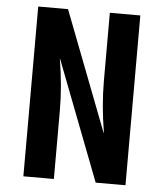

<svg xmlns="http://www.w3.org/2000/svg" viewBox="-53 -781 705 828"><g transform="rotate(5 300.0 -367.5)"><path d="M79 0V-735H208L408 -215Q408 -215 408 -215.5Q408 -216 408 -216V-219Q408 -219 408 -219.5Q408 -220 408 -220V-221Q399 -275 394 -330.5Q389 -386 389 -441V-735H521V0H392L192 -520Q192 -520 192 -519.5Q192 -519 192 -519V-516Q201 -461 206 -405.5Q211 -350 211 -294V0Z"/></g></svg>

Font: Iosevka SS04 XBd Ex
Style: Regular
Weight: 800
Width: 7
Monospace: yes
Designer: Belleve Invis
Foundry: Belleve Invis
Version: Version 19.0.0; ttfautohint (v1.8.4)